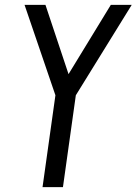

<svg xmlns="http://www.w3.org/2000/svg" viewBox="-20 -770 562 790"><path d="M436 -750 262 -465 167 -750H81L208 -378L155 0H239L292 -378L522 -750Z"/></svg>

Font: Mohave
Style: Italic
Weight: 400
Italic angle: -8°
Designer: Gumpita Rahayu
Foundry: Tokotype
Version: Version 2.002;PS 002.002;hotconv 1.0.88;makeotf.lib2.5.64775